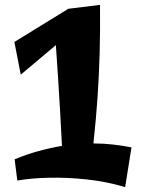

<svg xmlns="http://www.w3.org/2000/svg" viewBox="-20 -728 595 787"><path d="M65 -422 39 -556 260 -692 390 -708Q391 -601 388.5 -511Q386 -421 380 -332Q374 -243 363 -140Q405 -140 444 -135.5Q483 -131 519 -124L493 39Q416 16 336 7.5Q256 -1 182.5 0.5Q109 2 51 12L40 -75Q88 -95 137 -108.5Q186 -122 234 -130Q231 -188 227 -261.5Q223 -335 218 -409Q213 -483 209 -543Z"/></svg>

Font: Marhey SemiBold
Style: Regular
Weight: 600
Designer: Nur Syamsi & Bustanul Arifin
Foundry: Namelatype
Version: Version 1.000; ttfautohint (v1.8.4.7-5d5b)